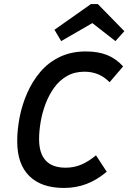

<svg xmlns="http://www.w3.org/2000/svg" viewBox="-20 -916 634 948"><path d="M296 12Q184 12 124.5 -47Q65 -106 65 -218Q65 -276 77 -337.5Q89 -399 114.5 -457Q140 -515 179.5 -561.5Q219 -608 275.5 -635Q332 -662 404 -662Q465 -662 509.5 -644Q554 -626 588 -588L521 -510Q471 -562 397 -562Q348 -562 310.5 -540.5Q273 -519 247 -482.5Q221 -446 204.5 -402Q188 -358 180.5 -313Q173 -268 173 -229Q173 -88 304 -88Q344 -88 379.5 -102.5Q415 -117 454 -149L507 -68Q458 -27 406.5 -7.5Q355 12 296 12ZM282 -713 249 -769 429 -896H463L594 -762L550 -713L436 -802Z"/></svg>

Font: Sometype Mono SemiBold
Style: Italic
Weight: 600
Italic angle: -12°
Designer: Ryoichi Tsunekawa
Foundry: Dharma Type
Version: Version 1.001